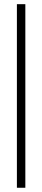

<svg xmlns="http://www.w3.org/2000/svg" viewBox="-20 -865 200 910"><path d="M100.1 24.9H60.1V-845.2H100.1Z"/></svg>

Font: Rochester
Style: Regular
Weight: 400
Version: Version 1.006